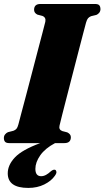

<svg xmlns="http://www.w3.org/2000/svg" viewBox="-30 -720 526 966"><path d="M269.5 -88Q264.5 -67.5 283.5 -60.5L308.5 -54Q326.5 -45 326.5 -30Q326.5 0 294 0H247Q197 26.5 172.5 61.5Q148 96.5 148 129.5Q148 166.5 177 166.5Q189.5 166.5 201.8 159.8Q214 153 225 142.5Q238.5 131 247.5 134.5Q252.5 136.5 253.8 144.2Q255 152 246 164.5Q228 190.5 192.8 208Q157.5 225.5 112.5 225.5Q9 225.5 9 152Q9 110 45.2 71.8Q81.5 33.5 172.5 0H17Q1 0 -4.8 -7Q-10.5 -14 -10.5 -25.5Q-10.5 -36.5 -4.2 -44Q2 -51.5 10 -55L37.5 -62Q47 -65.5 52.8 -72Q58.5 -78.5 62.5 -94Q66.5 -109.5 77 -149.2Q87.5 -189 101.8 -242.5Q116 -296 131 -353.8Q146 -411.5 160 -464.8Q174 -518 184.2 -556.8Q194.5 -595.5 198 -610.5Q202.5 -632.5 183 -640L158 -646.5Q141.5 -655 141.5 -670.5Q141.5 -700 173.5 -700H448Q464.5 -700 470 -692.8Q475.5 -685.5 475.5 -675Q475.5 -664 469.5 -656.2Q463.5 -648.5 455 -645L428 -638.5Q418.5 -634.5 413 -628.2Q407.5 -622 403 -606.5Q399 -592 388.8 -553Q378.5 -514 364.8 -460.8Q351 -407.5 336 -349.2Q321 -291 307.2 -237.2Q293.5 -183.5 283.2 -143.8Q273 -104 269.5 -88Z"/></svg>

Font: Fraunces 144pt Soft Black
Style: Italic
Weight: 900
Italic angle: -16°
Version: Version 1.000;[b76b70a41]